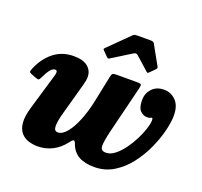

<svg xmlns="http://www.w3.org/2000/svg" viewBox="-134 -922 1148 1093"><g transform="rotate(20 440.0 -376.0)"><path d="M19.5 -388.5Q48.5 -457 99 -496.8Q149.5 -536.5 219 -536.5Q277 -536.5 305 -512.5Q333 -488.5 333 -451Q333 -439 330.5 -426.2Q328 -413.5 325 -403L272 -211Q257 -159 257 -128Q257 -97 280 -97Q307 -97 333.5 -129Q360 -161 381.5 -213.8Q403 -266.5 416.5 -328.5L451.5 -497.5Q454.5 -512 460 -516Q465.5 -520 483 -520H607Q630 -520 632.2 -514.5Q634.5 -509 630 -489.5L559.5 -203.5Q544.5 -141 544.5 -111.5Q544.5 -82 577 -82Q604 -82 630.5 -102.8Q657 -123.5 680.8 -156Q704.5 -188.5 722.8 -224.8Q741 -261 751.2 -293.2Q761.5 -325.5 761.5 -344.5Q761.5 -358.5 756 -358.5Q751.5 -358.5 747.2 -355.2Q743 -352 726.5 -352Q705.5 -352 687 -370.2Q668.5 -388.5 668.5 -434Q668.5 -475 695 -503.8Q721.5 -532.5 767.5 -532.5Q809.5 -532.5 839.2 -502.2Q869 -472 869 -412.5Q869 -374.5 855.8 -320Q842.5 -265.5 816 -207Q789.5 -148.5 750.2 -97.5Q711 -46.5 658.8 -14.5Q606.5 17.5 542 17.5Q484 17.5 447.8 -3Q411.5 -23.5 395 -68Q389 -85.5 382.2 -85.8Q375.5 -86 361.5 -67Q328.5 -24 287 -3.5Q245.5 17 199.5 17Q171 17 144 8.8Q117 0.5 98.2 -20.8Q79.5 -42 75.5 -80.2Q71.5 -118.5 89.5 -178.5L152 -389.5Q154 -396 155.5 -403.5Q157 -411 157 -415Q157 -428 145.5 -428Q131 -428 117 -411.2Q103 -394.5 85 -356.5Q80 -345.5 75.5 -343.2Q71 -341 55.5 -346.5L26.5 -358Q14.5 -363 14 -368.2Q13.5 -373.5 19.5 -388.5ZM396.5 -596.5 368 -625.5Q363 -631 363.8 -633.5Q364.5 -636 370.5 -642L491.5 -761.5Q497.5 -767.5 503.2 -768.8Q509 -770 520 -770H599Q615.5 -770 620.5 -761.5L687 -642Q691.5 -635 683 -626L653 -596Q646.5 -589.5 644.2 -590.2Q642 -591 636.5 -595.5L557 -666.5Q546.5 -676 532 -667L414 -593.5Q407 -589.5 403.8 -591Q400.5 -592.5 396.5 -596.5Z"/></g></svg>

Font: Besley* Narrow Heavy
Style: Italic
Weight: 800
Width: 4
Italic angle: -13°
Designer: Owen Earl
Foundry: indestructible type*
Version: Version 3.000; ttfautohint (v1.8.3)